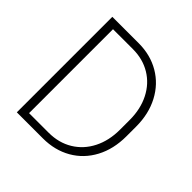

<svg xmlns="http://www.w3.org/2000/svg" viewBox="-184 -850 998 998"><g transform="rotate(45 315.0 -351.0)"><path d="M575 -386V-315Q575 -221 537 -149.5Q499 -78 431 -39Q363 0 276 0H84V-702H278Q364 -702 431.5 -662.5Q499 -623 537 -551Q575 -479 575 -386ZM132 -42H276Q350 -42 407 -76.5Q464 -111 495.5 -173Q527 -235 527 -315V-387Q527 -467 495.5 -529Q464 -591 407.5 -625Q351 -659 278 -659H132Z"/></g></svg>

Font: Freesentation 2 ExtraLight
Style: Regular
Weight: 260
Designer: glyphs from Roboto by Christian Robertson / Hangul glyphs from Noto Sans CJK(Source Han Sans) by Jang Soo-young and Kang
Foundry: PT&
Version: Version 2.001